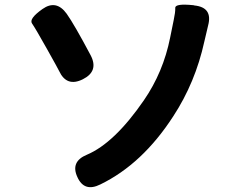

<svg xmlns="http://www.w3.org/2000/svg" viewBox="-20 -753 1040 809"><path d="M403 24Q335 58 306 -7Q276 -72 346 -101Q462 -150 586 -330Q668 -449 697 -595Q704 -632 712 -669Q719 -701 718.5 -720Q718 -739 796 -731L799 -730Q877 -722 857 -646Q849 -614 841 -578Q803 -405 710 -263Q580 -62 403 24ZM329 -419Q261 -385 229 -454Q226 -461 177.5 -547.5Q129 -634 115 -654Q101 -674 159 -715Q217 -756 261 -695Q293 -650 362 -520Q397 -453 329 -419Z"/></svg>

Font: Resource Han Rounded KR
Style: Bold
Weight: 700
Designer: Cyano Hao (round all glyphs); Ryoko NISHIZUKA 西塚涼子 (kana, bopomofo & ideographs); Paul D. Hunt (Latin, Greek & Cyrillic)
Foundry: Cyano Hao
Version: 0.990